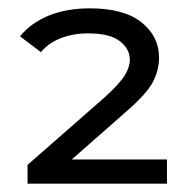

<svg xmlns="http://www.w3.org/2000/svg" viewBox="-20 -767 470 460"><path d="M46 -327V-372L231 -534Q267 -567 279 -586.5Q291 -606 291 -624Q291 -650 267 -668.5Q243 -687 191 -687Q155 -687 125.5 -675.5Q96 -664 78 -642L28 -680Q54 -712 96.5 -729.5Q139 -747 196 -747Q277 -747 319 -713.5Q361 -680 361 -629Q361 -599 346.5 -571Q332 -543 284 -501L152 -385H380V-327Z"/></svg>

Font: Montserrat Z Med
Style: Regular
Weight: 500
Designer: Julieta Ulanovsky
Foundry: Julieta Ulanovsky
Version: Version 8.000